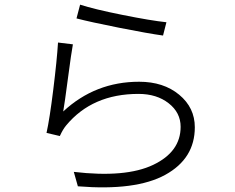

<svg xmlns="http://www.w3.org/2000/svg" viewBox="-20 -779 1017 832"><path d="M327.1 -758.8Q386.7 -739.3 510.7 -714.4Q634.8 -689.5 701.2 -682.6L686.5 -625Q622.1 -633.8 496.6 -658.7Q371.1 -683.6 311.5 -699.2ZM181.6 -203.1Q195.3 -264.6 210.9 -391.1Q226.6 -517.6 231.4 -594.7L295.9 -586.9Q289.1 -550.8 274.4 -439.5Q259.8 -328.1 253.9 -295.9Q392.6 -424.8 583 -424.8Q688.5 -424.8 756.3 -368.7Q824.2 -312.5 824.2 -227.5Q824.2 -91.8 696.3 -21.5Q568.4 48.8 317.4 28.3L299.8 -34.2Q524.4 -7.8 643.6 -64.5Q762.7 -121.1 762.7 -229.5Q762.7 -291 710.9 -331.5Q659.2 -372.1 580.1 -372.1Q379.9 -372.1 266.6 -235.4Q252 -217.8 239.3 -189.5Z"/></svg>

Font: Min Sans Light
Style: Regular
Weight: 300
Designer: Jinseong-Kim, NotoSansCJK, Nunito
Foundry: Jinseong-Kim
Version: Version 1.400;Glyphs 3.1.2 (3151)